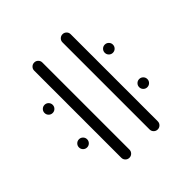

<svg xmlns="http://www.w3.org/2000/svg" viewBox="-146 -629 739 739"><g transform="rotate(-45 223.0 -259.5)"><path d="M364.8 -353Q364.8 -362.2 371.3 -368.7Q377.8 -375.2 387 -375.2Q396.3 -375.2 402.8 -368.7Q409.3 -362.2 409.3 -353Q409.3 -343.7 402.8 -337.2Q396.3 -330.7 387 -330.7Q377.8 -330.7 371.3 -337.2Q364.8 -343.7 364.8 -353ZM37 -165.6Q37 -174.8 43.5 -181.3Q50 -187.8 59.3 -187.8Q68.5 -187.8 75 -181.3Q81.5 -174.8 81.5 -165.6Q81.5 -156.3 75 -149.8Q68.5 -143.3 59.3 -143.3Q50 -143.3 43.5 -149.8Q37 -156.3 37 -165.6ZM146.3 0Q137 0 130.6 -6.5Q124.1 -13 124.1 -22.2V-496.3Q124.1 -505.6 130.6 -512Q137 -518.5 146.3 -518.5Q155.6 -518.5 162 -512Q168.5 -505.6 168.5 -496.3V-22.2Q168.5 -13 162 -6.5Q155.6 0 146.3 0ZM37 -353Q37 -362.2 43.5 -368.7Q50 -375.2 59.3 -375.2Q68.5 -375.2 75 -368.7Q81.5 -362.2 81.5 -353Q81.5 -343.7 75 -337.2Q68.5 -330.7 59.3 -330.7Q50 -330.7 43.5 -337.2Q37 -343.7 37 -353ZM364.8 -165.6Q364.8 -174.8 371.3 -181.3Q377.8 -187.8 387 -187.8Q396.3 -187.8 402.8 -181.3Q409.3 -174.8 409.3 -165.6Q409.3 -156.3 402.8 -149.8Q396.3 -143.3 387 -143.3Q377.8 -143.3 371.3 -149.8Q364.8 -156.3 364.8 -165.6ZM300.4 0Q291.1 0 284.6 -6.5Q278.1 -13 278.1 -22.2V-496.3Q278.1 -505.6 284.6 -512Q291.1 -518.5 300.4 -518.5Q309.6 -518.5 316.1 -512Q322.6 -505.6 322.6 -496.3V-22.2Q322.6 -13 316.1 -6.5Q309.6 0 300.4 0Z"/></g></svg>

Font: 26F Galaxy Hebrew
Style: Regular
Weight: 400
Designer: C₂₉H₂₅N₃O₅
Version: Version 1.000